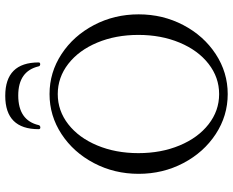

<svg xmlns="http://www.w3.org/2000/svg" viewBox="-99 -789 901 743"><g transform="rotate(-90 351.5 -417.5)"><path d="M50.3 -331.5Q50.3 -425.3 91.8 -504.4Q133.3 -583.5 204.1 -629.9Q274.9 -676.3 358.9 -676.3Q442.9 -676.3 513.7 -629.9Q584.5 -583.5 626 -504.4Q667.5 -425.3 667.5 -331.5Q667.5 -237.8 626 -158.7Q584.5 -79.6 513.7 -33.2Q442.9 13.2 358.9 13.2Q274.9 13.2 204.1 -33.2Q133.3 -79.6 91.8 -158.7Q50.3 -237.8 50.3 -331.5ZM358.9 -20Q423.3 -20 475.8 -60.8Q528.3 -101.6 558.1 -173.1Q587.9 -244.6 587.9 -332.5Q587.9 -420.4 558.1 -491.7Q528.3 -563 475.8 -603.8Q423.3 -644.5 358.9 -644.5Q294.4 -644.5 242.2 -603.8Q189.9 -563 160.2 -491.7Q130.4 -420.4 130.4 -332.5Q130.4 -244.1 160.2 -172.9Q189.9 -101.6 242.2 -60.8Q294.4 -20 358.9 -20ZM230 -711.9Q232.9 -711.9 235.6 -713.6Q238.3 -715.3 238.8 -718.3Q257.3 -797.4 353.5 -797.4Q447.8 -797.4 466.3 -718.3Q466.8 -715.3 469.2 -713.9Q471.7 -712.4 474.6 -712.4Q477.5 -712.4 479.5 -713.9Q481.4 -715.3 481.4 -718.3Q481.4 -847.7 352.1 -847.7Q223.1 -847.7 223.1 -718.3Q223.1 -711.9 230 -711.9Z"/></g></svg>

Font: JuniusX Light
Style: Regular
Weight: 300
Designer: Peter S. Baker
Foundry: Briery Creek Software
Version: Version 1.008